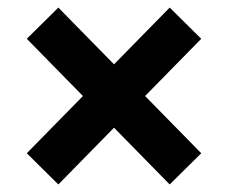

<svg xmlns="http://www.w3.org/2000/svg" viewBox="-20 -592 606 511"><path d="M51.3 -184.1 431.6 -571.8 515.6 -488.8 135.3 -101.1ZM51.3 -488.8 135.3 -571.8 515.6 -184.1 431.6 -101.1Z"/></svg>

Font: Heebo
Style: Bold
Weight: 700
Designer: Oded Ezer
Foundry: Ezer Type House
Version: Version 3.100